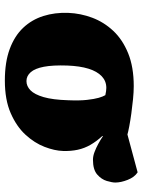

<svg xmlns="http://www.w3.org/2000/svg" viewBox="82 -655 587 791"><g transform="rotate(90 375.5 -259.5)"><path d="M312 14Q236 14 182 -6Q128 -26 94.5 -61.5Q61 -97 46 -144.5Q31 -192 33 -247Q35 -298 53 -346Q71 -394 107 -432.5Q143 -471 199.5 -494Q256 -517 335 -517Q359 -517 389 -514Q419 -511 448 -507Q477 -503 500.5 -498.5Q524 -494 534 -491L690 -533Q710 -520 721 -492Q732 -464 732 -441Q732 -428 725.5 -406Q719 -384 699 -366.5Q679 -349 638 -349Q623 -349 606 -355.5Q589 -362 572.5 -371Q556 -380 541 -390L540 -388Q562 -364 576.5 -339Q591 -314 597 -286Q603 -258 602 -226Q601 -191 585 -149.5Q569 -108 535 -71Q501 -34 446 -10Q391 14 312 14ZM314 -75Q335 -75 352 -91.5Q369 -108 380 -145.5Q391 -183 393 -247Q395 -294 391.5 -324.5Q388 -355 383 -372.5Q378 -390 372 -400Q362 -402 355.5 -403Q349 -404 342 -404Q314 -404 294 -385Q274 -366 263 -330.5Q252 -295 250 -243Q248 -184 255 -147Q262 -110 277.5 -92.5Q293 -75 314 -75Z"/></g></svg>

Font: Literata Black
Style: Italic
Weight: 900
Italic angle: -2°
Designer: Latin by Veronika Burian and Jose Scaglione. Greek by Irene Vlachou. Cyrillic by Vera Evstafieva
Foundry: TypeTogether
Version: Version 3.002